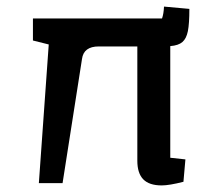

<svg xmlns="http://www.w3.org/2000/svg" viewBox="-20 -556 657 583"><path d="M497 -77Q531 -73 543 -72L537 -4Q494 7 471 7Q433 7 415 -11.5Q397 -30 397 -68V-415H280Q234 -415 229 -377L170 0H98L128 -421L80 -433V-500H472Q477 -514 478 -536L555 -529Q555 -484 550.5 -461.5Q546 -439 534 -428.5Q522 -418 497 -416Z"/></svg>

Font: Changa
Style: Regular
Weight: 400
Designer: Eduardo Rodriguez Tunni
Foundry: Eduardo Rodriguez Tunni
Version: Version 2.002; ttfautohint (v1.5.10-5e6f)